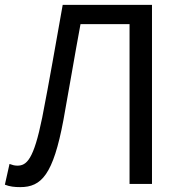

<svg xmlns="http://www.w3.org/2000/svg" viewBox="-20 -754 744 787"><path d="M63 13C150 13 198 -38 240 -262C264 -393 285 -521 310 -655H511V0H603V-734H237C208 -572 183 -425 153 -272C118 -99 89 -75 51 -75C39 -75 30 -78 19 -82L0 3C20 11 40 13 63 13Z"/></svg>

Font: Source Han Sans TC
Style: Regular
Weight: 400
Designer: Ryoko NISHIZUKA 西塚涼子 (kana, bopomofo & ideographs); Paul D. Hunt (Latin, Greek & Cyrillic); Sandoll Communications 산돌커뮤니
Foundry: Adobe
Version: Version 2.002;hotconv 1.0.116;makeotfexe 2.5.65601